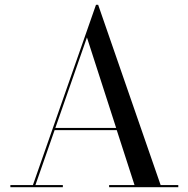

<svg xmlns="http://www.w3.org/2000/svg" viewBox="-20 -785 790 805"><path d="M23.5 -9V0H243.5V-9H128.5L209 -239.5H469.5L544 -9H437.5V0H727.5V-9H653.5L391.5 -765H382.5L118 -9ZM344.5 -628 467 -248.5H212Z"/></svg>

Font: Bodoni* 24
Style: Regular
Weight: 400
Version: Version 2.3